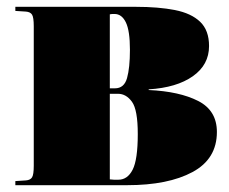

<svg xmlns="http://www.w3.org/2000/svg" viewBox="-20 -543 671 563"><path d="M25 0V-12L56 -14Q69 -15 74 -23Q79 -31 79 -57V-466Q79 -492 74 -500Q69 -508 56 -509L25 -511V-523H378Q445 -523 493 -513.5Q541 -504 567 -479Q593 -454 593 -408Q593 -353 545.5 -319.5Q498 -286 416 -281V-279Q506 -275 561 -247Q616 -219 616 -156Q616 -77 544.5 -38.5Q473 0 353 0ZM302 -284H317Q344 -284 352.5 -314Q361 -344 361 -397Q361 -453 349 -477.5Q337 -502 316 -502Q312 -502 309 -502Q306 -502 302 -501ZM327 -16Q354 -16 369 -45.5Q384 -75 384 -150Q384 -221 367 -244.5Q350 -268 326 -268H302V-17Q309 -16 314.5 -16Q320 -16 327 -16Z"/></svg>

Font: Display Black
Style: Regular
Weight: 900
Designer: Latin by Veronika Burian and Jose Scaglione. Greek by Irene Vlachou. Cyrillic by Vera Evstafieva.
Foundry: TypeTogether
Version: Version 3.002